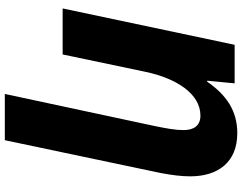

<svg xmlns="http://www.w3.org/2000/svg" viewBox="-124 -641 1005 797"><g transform="rotate(90 378.5 -242.5)"><path d="M504 -386 370 240H562L698 -406C707 -454 712 -493 712 -530C712 -644 654 -725 533 -725C438 -725 373 -678 319 -600H315L326 -714H166L15 0H206L278 -343C305 -472 369 -572 460 -572C502 -572 520 -544 520 -502C520 -468 513 -431 504 -386Z"/></g></svg>

Font: Noto Sans Black
Style: Italic
Weight: 900
Italic angle: -12°
Designer: Monotype Design Team
Foundry: Monotype Imaging Inc.
Version: Version 2.013